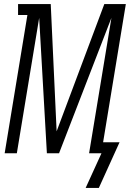

<svg xmlns="http://www.w3.org/2000/svg" viewBox="-20 -755 640 946"><path d="M402 171 480 0H419L529 -667L271 0H211L173 -667L63 0H3L115 -681H69V-735H230L259 -108L494 -735H600L488 -54H569L467 171Z"/></svg>

Font: Iosevka QP Light
Style: Italic
Weight: 300
Italic angle: -9°
Designer: Belleve Invis
Foundry: Belleve Invis
Version: Version 20.0.0; ttfautohint (v1.8.4)